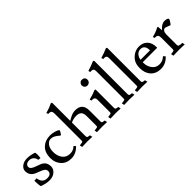

<svg xmlns="http://www.w3.org/2000/svg" viewBox="146 -1756 2763 2763"><g transform="rotate(-45 1528.0 -374.0)"><path d="M196 -33Q278 -33 278 -99Q278 -128 254 -146Q230 -164 194 -176Q160 -188 125 -204Q90 -219 66 -249Q42 -280 41 -330Q42 -380 86 -412Q130 -444 192 -443Q254 -443 327 -420Q337 -414 337 -376Q337 -338 331 -308L291 -312Q286 -352 260 -376Q234 -400 196 -401Q158 -401 138 -385Q116 -369 116 -343Q116 -317 140 -299Q164 -282 200 -270Q234 -258 270 -244Q306 -230 330 -200Q354 -169 355 -116Q356 -64 312 -26Q268 12 200 12Q132 12 51 -18Q46 -21 42 -64Q38 -107 38 -134V-139L85 -143Q101 -33 196 -33Z M696 -383Q666 -400 627 -400Q588 -400 555 -358Q522 -316 522 -238Q522 -162 562 -106Q602 -50 681 -50Q744 -50 785 -91Q787 -93 790 -93Q793 -93 795 -91L815 -68Q741 12 643 12Q545 12 489 -50Q431 -112 431 -206Q431 -322 495 -382Q559 -442 657 -442Q699 -442 743 -430Q787 -418 808 -400Q809 -398 809 -396Q809 -382 778 -337Q773 -333 767 -333Q761 -334 743 -350Q725 -366 696 -383Z M874 -679 859 -678 850 -707Q928 -727 993 -760Q1005 -760 1009 -756Q1013 -752 1013 -741V-384Q1048 -404 1067 -414Q1118 -442 1172 -442Q1314 -442 1314 -293V-71Q1314 -52 1323 -46Q1332 -40 1367 -37L1376 3L1278 0L1170 3L1162 -37Q1209 -42 1219 -46Q1229 -50 1229 -71V-259Q1229 -323 1203 -349Q1177 -375 1123 -375Q1067 -375 1013 -349V-71Q1013 -52 1022 -46Q1031 -40 1066 -37L1075 3L977 0L869 3L861 -37Q909 -42 919 -46Q929 -50 928 -71V-615Q928 -651 915 -665Q902 -679 874 -679Z M1490 -624Q1490 -649 1507 -667Q1523 -685 1549 -685Q1575 -685 1591 -670Q1607 -656 1608 -630Q1609 -604 1591 -586Q1573 -568 1548 -568Q1523 -568 1507 -584Q1491 -600 1490 -624ZM1554 0 1446 3 1438 -37Q1485 -42 1495 -46Q1505 -50 1505 -71V-325Q1505 -375 1455 -375Q1443 -375 1436 -374L1427 -403Q1492 -419 1510 -426L1571 -450Q1584 -450 1587 -448Q1590 -446 1590 -434V-71Q1590 -52 1599 -46Q1608 -40 1643 -37L1652 3Z M1832 0 1724 3 1716 -37Q1764 -42 1774 -46Q1784 -50 1783 -71V-621Q1784 -654 1772 -666Q1760 -678 1740 -678Q1720 -678 1714 -677L1705 -707Q1782 -730 1850 -760Q1868 -760 1868 -741V-71Q1868 -52 1878 -46Q1888 -40 1923 -37L1932 3Z M2096 0 1988 3 1980 -37Q2028 -42 2038 -46Q2048 -50 2047 -71V-621Q2048 -654 2036 -666Q2024 -678 2004 -678Q1984 -678 1978 -677L1969 -707Q2046 -730 2114 -760Q2132 -760 2132 -741V-71Q2132 -52 2142 -46Q2152 -40 2187 -37L2196 3Z M2542 -290Q2542 -400 2457 -400Q2412 -400 2384 -368Q2356 -336 2350 -290ZM2637 -243H2347V-230Q2347 -158 2388 -104Q2429 -50 2497 -50Q2565 -50 2609 -94Q2612 -97 2614 -97Q2616 -97 2619 -94L2641 -69Q2566 12 2468 12Q2370 12 2312 -50Q2256 -112 2256 -216Q2256 -320 2320 -380Q2384 -442 2466 -442Q2548 -442 2595 -392Q2642 -342 2642 -254Q2642 -243 2637 -243Z M2731 -369 2716 -368 2707 -397Q2777 -414 2810 -431Q2843 -448 2847 -450Q2860 -450 2863 -448Q2864 -446 2869 -372Q2928 -442 2986 -442Q3044 -442 3056 -419Q3056 -397 3021 -352Q3010 -337 3008 -337L2928 -366H2922Q2900 -366 2885 -344Q2870 -322 2870 -282V-71Q2870 -53 2885 -45Q2900 -37 2947 -37L2956 3L2840 0L2726 3L2718 -37Q2765 -42 2775 -46Q2785 -50 2785 -71V-305Q2785 -341 2772 -355Q2759 -369 2731 -369Z"/></g></svg>

Font: Lusitana
Style: Regular
Weight: 400
Designer: Ana Paula Megda
Foundry: Ana Paula Megda
Version: Version 1.001; ttfautohint (v1.4.1)